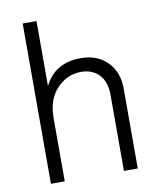

<svg xmlns="http://www.w3.org/2000/svg" viewBox="-81 -771 690 834"><g transform="rotate(-10 264.5 -353.5)"><path d="M459 0H398V-335Q398 -394 368 -425Q338 -456 289 -456Q227 -456 182 -408.5Q137 -361 137 -280V0H76V-707H137V-420Q183 -515 298 -515Q371 -515 415 -470Q459 -425 459 -354Z"/></g></svg>

Font: Hind Guntur Light
Style: Regular
Weight: 300
Designer: Manushi Parikh, Hitesh Malaviya
Foundry: Indian Type Foundry
Version: Version 1.002;PS 1.0;hotconv 1.0.86;makeotf.lib2.5.63406; tt